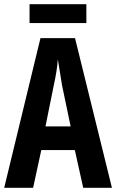

<svg xmlns="http://www.w3.org/2000/svg" viewBox="-20 -896 554 916"><path d="M121 -876V-786H392V-876ZM197 -293 237 -491Q252 -558 256 -613Q264 -559 276 -489L317 -293ZM514 0 338 -714H173L0 0H138L177 -180H337L377 0Z"/></svg>

Font: Noto Sans UI Condensed
Style: Bold
Weight: 700
Width: 3
Designer: Monotype Design Team
Foundry: Monotype Imaging Inc.
Version: 1.001